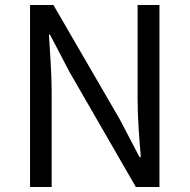

<svg xmlns="http://www.w3.org/2000/svg" viewBox="-20 -753 763 773"><path d="M101 0H188V-385C188 -462 181 -540 177 -614H181L260 -463L527 0H622V-733H534V-352C534 -276 541 -193 547 -120H542L463 -271L195 -733H101Z"/></svg>

Font: Noto Sans CJK JP
Style: Regular
Weight: 400
Designer: Ryoko NISHIZUKA 西塚涼子 (kana, bopomofo & ideographs); Paul D. Hunt (Latin, Greek & Cyrillic); Sandoll Communications 산돌커뮤니
Foundry: Adobe
Version: Version 2.004;hotconv 1.0.118;makeotfexe 2.5.65603